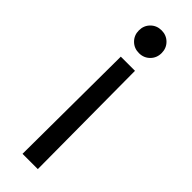

<svg xmlns="http://www.w3.org/2000/svg" viewBox="-241 -516 728 728"><g transform="rotate(45 123.0 -152.0)"><path d="M62 -443Q62 -417 79.5 -399.5Q97 -382 123 -382Q149 -382 166.5 -399.5Q184 -417 184 -443Q184 -469 166.5 -486.5Q149 -504 123 -504Q97 -504 79.5 -486.5Q62 -469 62 -443ZM81 200H163L160 -324H84Z"/></g></svg>

Font: NT Somic
Style: Regular
Weight: 400
Designer: Ravid Balaliev — lead type designer, mastering
Michael Voronin — secret advisor, marketing
Ivan Kovalenko — best boy
Foundry: NT Type
Version: Version 0.7